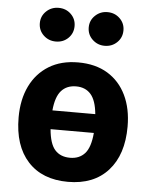

<svg xmlns="http://www.w3.org/2000/svg" viewBox="-57 -864 729 929"><g transform="rotate(5 307.5 -399.5)"><path d="M307.7 -562.6Q391.8 -562.6 450.8 -526.7Q509.7 -490.8 541 -425.9Q572.3 -361 572.3 -273.8Q572.3 -137.4 502.6 -60Q432.8 17.4 307.7 17.4Q182.6 17.4 112.8 -59Q43.1 -135.4 43.1 -272.8Q43.1 -359.5 74.6 -424.6Q106.2 -489.7 165.4 -526.2Q224.6 -562.6 307.7 -562.6ZM307.7 -446.2Q262.1 -446.2 235.6 -416.4Q209.2 -386.7 203.1 -320.5H411.3Q405.1 -386.7 379 -416.4Q352.8 -446.2 307.7 -446.2ZM412.3 -229.2H202.1Q208.2 -158.5 234.6 -129Q261 -99.5 307.7 -99.5Q352.8 -99.5 379.5 -129Q406.2 -158.5 412.3 -229.2ZM190.3 -653.8Q154.9 -653.8 130.3 -677.4Q105.6 -701 105.6 -735.9Q105.6 -770.3 130.3 -793.8Q154.9 -817.4 190.3 -817.4Q226.2 -817.4 250.3 -793.8Q274.4 -770.3 274.4 -735.9Q274.4 -701 250.3 -677.4Q226.2 -653.8 190.3 -653.8ZM427.2 -653.8Q392.8 -653.8 367.9 -677.4Q343.1 -701 343.1 -735.9Q343.1 -770.3 367.9 -793.8Q392.8 -817.4 427.2 -817.4Q463.1 -817.4 487.4 -793.8Q511.8 -770.3 511.8 -735.9Q511.8 -701 487.4 -677.4Q463.1 -653.8 427.2 -653.8Z"/></g></svg>

Font: Fira Code
Style: Bold
Weight: 700
Monospace: yes
Designer: Carrois Corporate, Edenspiekermann AG, Nikita Prokopov
Foundry: Carrois Corporate, Edenspiekermann AG, Nikita Prokopov
Version: Version 6.000; ttfautohint (v1.8.2) -l 8 -r 50 -G 200 -x 14 